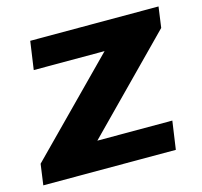

<svg xmlns="http://www.w3.org/2000/svg" viewBox="-89 -632 763 725"><g transform="rotate(-15 292.5 -270.0)"><path d="M5.8 -81.5 404.3 -485.7 414.3 -429.8H72.3L88.1 -540H589.6L578.4 -459L177.3 -51.3L168.9 -110.2H528.4L512.6 0H-5.5Z"/></g></svg>

Font: Pathway Extreme 8pt Thin
Style: Italic
Weight: 100
Italic angle: -8°
Designer: Eduardo Rodriguez Tunni
Foundry: Eduardo Rodriguez Tunni
Version: Version 1.000